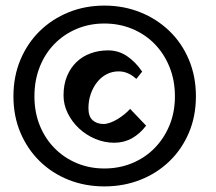

<svg xmlns="http://www.w3.org/2000/svg" viewBox="-20 -666 772 686"><path d="M28 -322Q28 -393 53 -452.5Q78 -512 122 -555Q166 -598 225 -622Q284 -646 353 -646Q422 -646 481.5 -622Q541 -598 585.5 -555Q630 -512 655 -452.5Q680 -393 680 -322Q680 -251 655 -192Q630 -133 585.5 -90Q541 -47 481.5 -23.5Q422 0 353 0Q284 0 225 -23.5Q166 -47 122 -90Q78 -133 53 -192Q28 -251 28 -322ZM103 -322Q103 -265 122 -218Q141 -171 175 -136.5Q209 -102 254.5 -83Q300 -64 353 -64Q406 -64 452 -83Q498 -102 532 -136.5Q566 -171 585.5 -218Q605 -265 605 -322Q605 -379 585.5 -427Q566 -475 532 -509.5Q498 -544 452 -563Q406 -582 353 -582Q300 -582 254.5 -563Q209 -544 175 -509.5Q141 -475 122 -427Q103 -379 103 -322ZM467 -384Q438 -411 404 -411Q381 -411 361.5 -401Q342 -391 327.5 -373Q313 -355 304.5 -331Q296 -307 296 -279Q296 -250 311 -236.5Q326 -223 350 -223Q361 -223 374.5 -228Q388 -233 401 -241Q414 -249 425.5 -258.5Q437 -268 445 -277L502 -217Q480 -188 451.5 -172Q423 -156 388 -156Q353 -156 320 -170Q287 -184 262 -207.5Q237 -231 222 -261.5Q207 -292 207 -325Q207 -364 219.5 -394Q232 -424 253.5 -444.5Q275 -465 304 -475.5Q333 -486 366 -486Q404 -486 434.5 -465Q465 -444 488 -410Z"/></svg>

Font: Jaini
Style: Regular
Weight: 400
Designer: Girish Dalvi, Maithili Shingre
Foundry: Ek Type
Version: Version 1.001;PS 1.000;hotconv 16.6.51;makeotf.lib2.5.65220